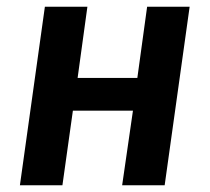

<svg xmlns="http://www.w3.org/2000/svg" viewBox="-20 -549 621 569"><path d="M342 0H468L542 -529H416L387 -318H210L239 -529H113L39 0H165L196 -221H374Z"/></svg>

Font: Fira Sans Medium
Style: Italic
Weight: 500
Italic angle: -8°
Designer: bBox Type GmbH & Carrois Corporate GbR & Edenspiekermann AG
Foundry: bBox Type GmbH & Carrois Corporate GbR & Edenspiekermann AG
Version: Version 4.301;PS 004.301;hotconv 1.0.88;makeotf.lib2.5.64775